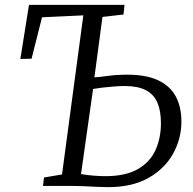

<svg xmlns="http://www.w3.org/2000/svg" viewBox="-20 -763 791 788"><path d="M424.5 5Q403.5 5 376.8 3.8Q350 2.5 324 1.2Q298 0 277.5 0H156.5L160.5 -34.5L234.5 -47L322 -700L152.5 -692L109.5 -522L63.5 -521L99 -743H491L487 -703.5L400.5 -693.5L367.5 -445.5Q385.5 -446.5 422.8 -451.5Q460 -456.5 502.5 -456.5Q580 -456.5 629 -433.5Q678 -410.5 701.2 -367.5Q724.5 -324.5 724.5 -263.5Q724.5 -194 690.5 -132.5Q656.5 -71 589.8 -33Q523 5 424.5 5ZM412.5 -40Q495.5 -40 545.5 -68.8Q595.5 -97.5 618 -146.8Q640.5 -196 640.5 -257.5Q640.5 -308.5 625.8 -342.2Q611 -376 578.2 -393Q545.5 -410 491.5 -410Q474.5 -410 450.5 -408.2Q426.5 -406.5 403 -403.8Q379.5 -401 362 -398L312.5 -48.5Q335.5 -44.5 363 -42.2Q390.5 -40 412.5 -40Z"/></svg>

Font: Merriweather 20pt Light
Style: Italic
Weight: 300
Italic angle: -7.8°
Version: Version 2.101